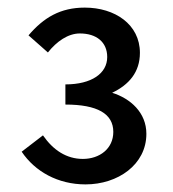

<svg xmlns="http://www.w3.org/2000/svg" viewBox="-20 -909 456 505"><path d="M205 -424C290 -424 365 -476 365 -557C365 -613 323 -650 275 -665C319 -686 348 -719 348 -770C348 -845 282 -889 203 -889C139 -889 95 -863 55 -816L106 -771C129 -800 159 -821 190 -821C234 -821 262 -798 262 -759C262 -716 221 -687 152 -687V-634C236 -634 278 -610 278 -562C278 -518 242 -491 198 -491C155 -491 120 -514 93 -553L37 -510C72 -458 132 -424 205 -424Z"/></svg>

Font: Spoqa Han Sans Neo Medium
Style: Regular
Weight: 500
Designer: [Spoqa Han Sans Neo] Dong-huui Kim ___ Younghwa Kang ___ Yujin Lee ___ [Noto Sans] Ryoko NISHIZUKA ____ (kana & ideograp
Foundry: Spoqa (http://www.spoqa-han-sans.com)
Version: Version 1.100;hotconv 1.0.109;makeotfexe 2.5.65596